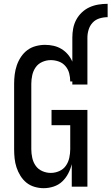

<svg xmlns="http://www.w3.org/2000/svg" viewBox="-20 -978 584 1006"><path d="M359 -781Q359 -805 363.5 -829Q368 -853 379.5 -874.5Q391 -896 409 -913Q427 -930 449 -940Q471 -950 495 -954Q519 -958 544 -958V-888Q522 -888 501 -881.5Q480 -875 465.5 -859.5Q451 -844 444.5 -823Q438 -802 438 -781ZM209 8Q185 8 161 1Q137 -6 118.5 -21Q100 -36 87 -57Q74 -78 66.5 -101Q59 -124 56.5 -148Q54 -172 54 -196V-539Q54 -563 57 -587.5Q60 -612 68 -635.5Q76 -659 90 -680Q104 -701 123.5 -715.5Q143 -730 167.5 -736.5Q192 -743 216 -743Q239 -743 261 -738Q283 -733 302 -721.5Q321 -710 335.5 -693Q350 -676 359 -655V-781H438V-535H359V-551H348Q348 -573 342.5 -594Q337 -615 323 -631.5Q309 -648 288.5 -655.5Q268 -663 246 -663Q223 -663 201.5 -653.5Q180 -644 167 -625.5Q154 -607 149 -584Q144 -561 144 -539V-196Q144 -174 149 -151Q154 -128 167 -109.5Q180 -91 201.5 -81.5Q223 -72 246 -72Q269 -72 290.5 -81.5Q312 -91 325 -109.5Q338 -128 343 -151Q348 -174 348 -196V-322H250V-402H438V0H356V-118Q350 -93 337.5 -69Q325 -45 306 -27Q287 -9 261 -0.5Q235 8 209 8Z"/></svg>

Font: Iosevka Medium
Style: Regular
Weight: 500
Monospace: yes
Designer: Belleve Invis
Foundry: Belleve Invis
Version: Version 32.5.0; ttfautohint (v1.8.4)